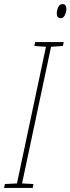

<svg xmlns="http://www.w3.org/2000/svg" viewBox="-77 -920 345 940"><path d="M-57 0 -53 -19 6 -22 148 -691 91 -695 95 -714H235L231 -695L173 -691L31 -22L87 -19L83 0ZM219 -831Q234 -831 241 -846.5Q248 -862 248 -875Q248 -900 230 -900Q215 -900 208 -884.5Q201 -869 201 -855Q201 -831 219 -831Z"/></svg>

Font: Noto Sans Display Condensed Thin
Style: Italic
Weight: 250
Width: 3
Italic angle: -12°
Designer: Monotype Design Team
Foundry: Monotype Imaging Inc.
Version: Version 1.900